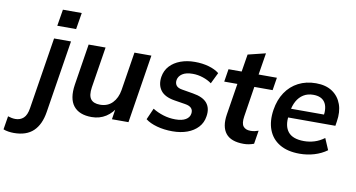

<svg xmlns="http://www.w3.org/2000/svg" viewBox="-223 -947 2585 1395"><g transform="rotate(10 1069.5 -250.0)"><path d="M-58 222Q-77 222 -98 219Q-119 216 -136 209L-120 110Q-108 114 -93.5 117Q-79 120 -65 120Q-29 120 -5 98Q19 76 27 24L111 -505H236L151 31Q136 125 85 173.5Q34 222 -58 222ZM118 -600 138 -722H277L257 -600Z M478 10Q386 10 344 -43Q302 -96 318 -201L366 -505H491L443 -203Q434 -143 454 -116Q474 -89 523 -89Q579 -89 614 -125Q649 -161 659 -221L704 -505H829L749 0H627L643 -103H658Q629 -49 583 -19.5Q537 10 478 10Z M1074 10Q1012 10 959.5 -4.5Q907 -19 875 -44L912 -128Q947 -106 990.5 -92.5Q1034 -79 1080 -79Q1129 -79 1156.5 -95.5Q1184 -112 1188 -140Q1192 -165 1178 -180.5Q1164 -196 1131 -201L1050 -214Q977 -226 947.5 -266Q918 -306 927 -366Q935 -414 965.5 -447Q996 -480 1043.5 -497.5Q1091 -515 1149 -515Q1205 -515 1252 -501.5Q1299 -488 1329 -464L1289 -382Q1262 -402 1224.5 -414.5Q1187 -427 1149 -427Q1099 -427 1072 -409Q1045 -391 1040 -363Q1036 -339 1048 -322.5Q1060 -306 1091 -301L1174 -287Q1249 -275 1279.5 -237.5Q1310 -200 1300 -140Q1293 -92 1262 -58.5Q1231 -25 1183 -7.5Q1135 10 1074 10Z M1600 10Q1506 10 1467.5 -38.5Q1429 -87 1443 -178L1480 -411H1383L1398 -505H1495L1516 -634L1646 -666L1620 -505H1755L1740 -411H1605L1570 -187Q1562 -135 1579 -113.5Q1596 -92 1632 -92Q1649 -92 1663 -95Q1677 -98 1691 -103L1675 -4Q1656 3 1637.5 6.5Q1619 10 1600 10Z M2012 10Q1923 10 1864.5 -25Q1806 -60 1782 -123.5Q1758 -187 1771 -271Q1783 -347 1819.5 -401.5Q1856 -456 1913 -485.5Q1970 -515 2043 -515Q2116 -515 2163.5 -483Q2211 -451 2231 -395.5Q2251 -340 2239 -267L2234 -235H1867L1877 -301H2156L2137 -285Q2148 -356 2122.5 -392.5Q2097 -429 2038 -429Q1996 -429 1965.5 -410Q1935 -391 1916.5 -357.5Q1898 -324 1892 -282L1887 -249Q1876 -171 1910.5 -128.5Q1945 -86 2028 -86Q2067 -86 2104.5 -97.5Q2142 -109 2177 -135L2213 -51Q2172 -21 2120 -5.5Q2068 10 2012 10Z"/></g></svg>

Font: Mulish ExtraLight
Style: Italic
Weight: 200
Italic angle: -9°
Designer: Vernon Adams
Foundry: Vernon Adams
Version: Version 3.603